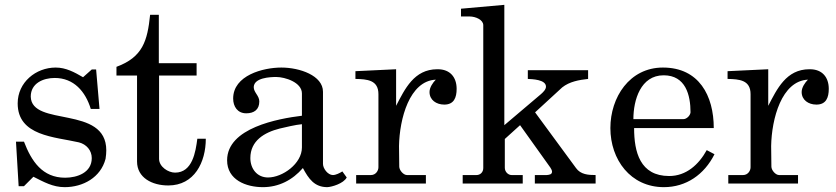

<svg xmlns="http://www.w3.org/2000/svg" viewBox="-20 -758 3451 793"><path d="M46 -173 57 11H79L118 -28C160 -7 198 15 247 15C323 15 396 -25 416 -102C418 -115 419 -127 419 -137C419 -325 110 -232 107 -359C107 -414 158 -436 206 -436C285 -436 333 -380 355 -308H391L377 -471H359L323 -439C287 -460 252 -479 210 -479C128 -479 53 -418 53 -331C53 -196 206 -193 306 -170C337 -162 359 -137 359 -105C359 -45 299 -24 249 -24C155 -24 110 -92 79 -173Z M546 -446V-91C546 -24 608 8 675 8C783 8 830 -88 830 -185H795C788 -131 775 -45 703 -45C675 -45 637 -69 637 -102V-446H792V-497H636V-697H600C589 -590 570 -522 461 -482V-446Z M1066 15C1131 15 1188 -14 1231 -64C1255 -19 1279 15 1332 15C1351 14 1399 0 1412 -25L1394 -50C1383 -43 1367 -35 1355 -35C1334 -35 1314 -62 1314 -81V-379C1314 -446 1218 -479 1142 -479C1067 -479 943 -447 943 -351C943 -318 961 -290 997 -290C1029 -290 1051 -305 1051 -339C1051 -363 1028 -376 1028 -398V-399C1030 -437 1095 -440 1121 -440C1157 -440 1227 -418 1227 -372V-280C1129 -268 918 -230 918 -96C918 -15 996 15 1066 15ZM1014 -105C1014 -177 1072 -211 1135 -227C1156 -232 1202 -243 1227 -245V-149C1227 -82 1147 -25 1087 -25C1041 -25 1014 -62 1014 -105Z M1451 -35V0H1739V-35H1661C1646 -35 1629 -55 1629 -70V-71C1629 -78 1628 -147 1628 -155C1630 -267 1671 -424 1780 -429C1768 -417 1754 -397 1754 -378C1754 -345 1782 -326 1815 -326C1855 -326 1866 -355 1866 -391C1866 -439 1839 -472 1788 -472H1786C1690 -472 1652 -390 1616 -321V-472L1448 -464V-432C1496 -431 1543 -428 1543 -369V-67C1543 -53 1532 -35 1512 -35Z M1919 -690C1945 -690 1976 -676 1976 -654V-64C1976 -46 1963 -35 1948 -35H1891V0H2139V-35H2093C2079 -35 2065 -48 2065 -65V-184L2128 -241L2253 -66C2256 -61 2260 -55 2260 -49C2260 -37 2248 -36 2238 -35H2189V0H2440V-35C2410 -35 2378 -37 2359 -64L2190 -294L2302 -397C2332 -421 2372 -428 2409 -432V-468H2160V-432C2177 -431 2235 -430 2235 -400C2235 -388 2222 -376 2214 -369L2063 -241V-738L1884 -722V-690Z M2501 -229C2501 -99 2584 15 2722 15C2814 15 2889 -37 2931 -121L2899 -138C2866 -78 2814 -31 2744 -31C2623 -31 2599 -131 2599 -229H2928C2928 -363 2867 -479 2718 -479C2580 -479 2501 -356 2501 -229ZM2721 -447C2812 -447 2832 -365 2832 -294C2831 -281 2816 -266 2803 -266H2596C2596 -345 2626 -447 2721 -447Z M2988 -35V0H3276V-35H3198C3183 -35 3166 -55 3166 -70V-71C3166 -78 3165 -147 3165 -155C3167 -267 3208 -424 3317 -429C3305 -417 3291 -397 3291 -378C3291 -345 3319 -326 3352 -326C3392 -326 3403 -355 3403 -391C3403 -439 3376 -472 3325 -472H3323C3227 -472 3189 -390 3153 -321V-472L2985 -464V-432C3033 -431 3080 -428 3080 -369V-67C3080 -53 3069 -35 3049 -35Z"/></svg>

Font: MusAnalysis
Style: Regular
Weight: 400
Version: Version 2.0